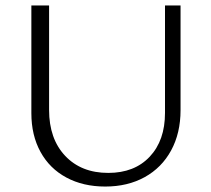

<svg xmlns="http://www.w3.org/2000/svg" viewBox="-20 -678 775 704"><path d="M95 -263V-658H160V-275Q160 -169 219 -106.5Q278 -44 377 -44Q473 -44 529 -103.5Q585 -163 585 -264V-658H642V-274Q642 -190 607.5 -126.5Q573 -63 510.5 -28.5Q448 6 366 6Q285 6 223.5 -27Q162 -60 128.5 -121Q95 -182 95 -263Z"/></svg>

Font: Ysabeau SC Semilight
Style: Regular
Weight: 300
Designer: Christian Thalmann (Catharsis Fonts)
Version: Version 0.003